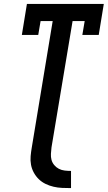

<svg xmlns="http://www.w3.org/2000/svg" viewBox="-20 -755 552 984"><path d="M344 209Q321 209 298.5 208Q276 207 254.5 202Q233 197 213.5 187.5Q194 178 179 163.5Q164 149 153.5 130Q143 111 139 89.5Q135 68 137 45.5Q139 23 143 0L250 -647H188L176 -576H92L118 -735H512L486 -576H402L414 -647H352L244 0Q242 16 241 33Q240 50 244 64.5Q248 79 258 91Q268 103 281.5 110Q295 117 311 119Q327 121 344 121Z"/></svg>

Font: Iosevka Slab Semibold
Style: Italic
Weight: 600
Italic angle: -9°
Monospace: yes
Designer: Belleve Invis
Foundry: Belleve Invis
Version: Version 11.1.1; ttfautohint (v1.8.3)